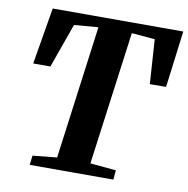

<svg xmlns="http://www.w3.org/2000/svg" viewBox="-82 -823 885 903"><g transform="rotate(10 360.5 -371.5)"><path d="M118.5 0 124 -45 239.5 -56.5 324.5 -693.5 209.5 -684 134 -472.5H52L97.5 -743H721L686.5 -472.5L609 -472L595 -684L484 -693.5L398.5 -56.5L522 -45L518 0Z"/></g></svg>

Font: Merriweather 48pt ExtraBold
Style: Italic
Weight: 800
Italic angle: -7.8°
Version: Version 2.101